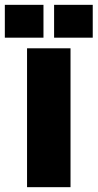

<svg xmlns="http://www.w3.org/2000/svg" viewBox="-72 -775 404 795"><path d="M40 -575H220V0H40ZM-52 -755H108V-619H-52ZM152 -755H312V-619H152Z"/></svg>

Font: Protest Guerrilla
Style: Regular
Weight: 400
Designer: Octavio Pardo
Foundry: Ashler Design
Version: Version 2.005; ttfautohint (v1.8.4.7-5d5b)